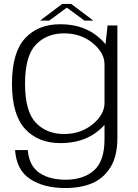

<svg xmlns="http://www.w3.org/2000/svg" viewBox="-20 -719 695 970"><path d="M309 231Q388 231 445 207Q502 183 537.5 127Q573 71 573 -22V-590.5H523.5L508 -451.5V-15.5Q508 95.5 454.5 142.2Q401 189 311 189Q257 189 214.8 173Q172.5 157 148.8 124.8Q125 92.5 120 39H56Q63.5 141 133 186Q202.5 231 309 231ZM285 4Q392.5 4 464 -48.5Q535.5 -101 535.5 -152.5L508 -199Q508 -140.5 448.2 -91.2Q388.5 -42 303.5 -42Q215.5 -42 161 -99Q106.5 -156 106.5 -296Q106.5 -436 161 -493.2Q215.5 -550.5 303.5 -550.5Q388.5 -550.5 448.2 -501.5Q508 -452.5 508 -394L535 -439Q535 -488.5 463.5 -542.5Q392 -596.5 284 -596.5Q171.5 -596.5 106 -524.8Q40.5 -453 40.5 -296.5Q40.5 -140 106.5 -68Q172.5 4 285 4ZM182.5 -615H229L317.5 -680.5L406.5 -615H451.5L340 -699H294Z"/></svg>

Font: Anybody SemiExpanded Light
Style: Regular
Weight: 300
Width: 6
Version: Version 1.113;gftools[0.9.25]